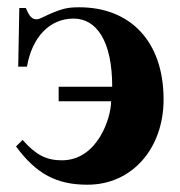

<svg xmlns="http://www.w3.org/2000/svg" viewBox="-20 -493 493 527"><path d="M141 -255V-215H285C285 -170 248 -53 150 -53C108 -53 79 -67 42 -109L24 -91C80 -15 136 14 220 14C343 14 429 -86 429 -220C429 -382 335 -473 198 -473C166 -473 152 -470 113 -453C97 -446 88 -440 81 -440C68 -440 61 -447 51 -471H33L30 -310H54C68 -391 116 -442 182 -442C244 -442 288 -382 288 -255Z"/></svg>

Font: XITS Math
Style: Bold
Weight: 700
Designer: MicroPress Inc., with final additions and corrections provided by Coen Hoffman, Elsevier (retired)
Version: Version 1.302